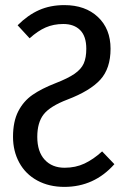

<svg xmlns="http://www.w3.org/2000/svg" viewBox="-20 -720 483 752"><path d="M413 -529Q413 -452 373 -408Q333 -364 244 -330Q176 -304 151 -272Q126 -240 126 -184Q126 -126 155 -94.5Q184 -63 233 -63Q276 -63 311 -79.5Q346 -96 380 -127L428 -77Q349 12 232 12Q172 12 126 -13Q80 -38 55.5 -83Q31 -128 31 -184Q31 -244 51.5 -284Q72 -324 107.5 -348.5Q143 -373 197 -394Q246 -413 272 -431Q298 -449 308 -471.5Q318 -494 318 -529Q318 -578 294 -602Q270 -626 228 -626Q190 -626 159 -612.5Q128 -599 96 -570L49 -621Q89 -661 133 -680.5Q177 -700 232 -700Q314 -700 363.5 -653.5Q413 -607 413 -529Z"/></svg>

Font: Fira Sans Extra Condensed
Style: Regular
Weight: 400
Width: 1
Designer: Carrois Corporate & Edenspiekermann AG
Foundry: Carrois Corporate GbR & Edenspiekermann AG
Version: Version 4.203